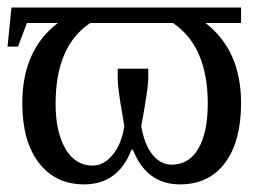

<svg xmlns="http://www.w3.org/2000/svg" viewBox="-20 -479 698 509"><path d="M619.1 -205.6Q619.1 -104.5 576.7 -47.4Q534.2 9.8 457.5 9.8Q368.2 9.8 332.5 -82H328.6Q293 9.8 203.1 9.8Q127 9.8 83 -47.4Q39.1 -104.5 39.1 -205.6Q39.1 -346.2 133.3 -418H51.3L27.8 -355.5H0L10.3 -459H619.1V-418H524.9Q619.1 -345.2 619.1 -205.6ZM127.4 -204.1Q127.4 -128.9 153.6 -84.5Q179.7 -40 225.6 -40Q254.9 -40 278.6 -68.4Q302.2 -96.7 309.6 -144.5L305.2 -170.9Q292 -245.6 292 -271.5V-296.9H373V-271.5Q373 -244.6 354.5 -144.5Q362.8 -95.7 384.3 -69.1Q405.8 -42.5 435.1 -42.5Q481 -42.5 505.9 -85.2Q530.8 -127.9 530.8 -204.1Q530.8 -356 438.5 -418H219.2Q127.4 -356.9 127.4 -204.1Z"/></svg>

Font: Tinos
Style: Regular
Weight: 400
Designer: Steve Matteson
Foundry: Monotype Imaging Inc.
Version: Version 1.23